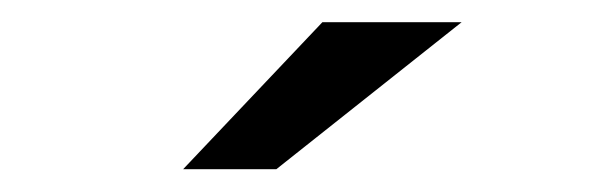

<svg xmlns="http://www.w3.org/2000/svg" viewBox="-20 -805 540 171"><path d="M267.1 -785.2H391.1L226.1 -654.3H143.1Z"/></svg>

Font: FORM UDPGothic
Style: Regular
Weight: 400
Foundry: Pronama LLC
Version: Version 1.05101